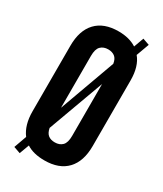

<svg xmlns="http://www.w3.org/2000/svg" viewBox="-194 -811 785 923"><g transform="rotate(30 198.0 -350.0)"><path d="M31 -532Q31 -617 74 -662.5Q117 -708 198 -708Q258 -708 298 -682L318 -737L355 -724L329 -653Q365 -610 365 -532V-168Q365 -83 322 -37.5Q279 8 198 8Q136 8 98 -17L78 37L41 24L66 -46Q31 -92 31 -168ZM141 -251 253 -560Q249 -586 234.5 -597Q220 -608 198 -608Q172 -608 156.5 -592.5Q141 -577 141 -539ZM198 -92Q224 -92 239.5 -107.5Q255 -123 255 -161V-449L142 -140Q147 -114 161 -103Q175 -92 198 -92Z"/></g></svg>

Font: Bebas Neue
Style: Regular
Weight: 400
Designer: Ryoichi Tsunekawa
Foundry: Ryoichi Tsunekawa
Version: Version 1.300